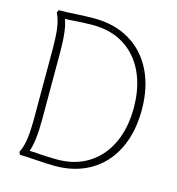

<svg xmlns="http://www.w3.org/2000/svg" viewBox="-107 -802 834 905"><g transform="rotate(15 310.0 -350.0)"><path d="M570 -351Q570 -241 530 -159.5Q490 -78 416 -34Q342 10 243 10Q213 10 153 6Q95 2 70 2L64 -11Q79 -41 84.5 -81Q90 -121 90 -188V-514Q90 -581 84.5 -621Q79 -661 64 -691L70 -704Q110 -704 153 -707Q168 -708 190.5 -709Q213 -710 243 -710Q342 -710 416 -666Q490 -622 530 -541Q570 -460 570 -351ZM531 -351Q531 -450 496 -524Q461 -598 396.5 -638Q332 -678 245 -678Q220 -678 199 -677Q178 -676 162 -675Q134 -672 109 -672Q128 -622 128 -514V-188Q128 -78 109 -28Q134 -28 162 -25Q178 -24 199 -23Q220 -22 245 -22Q332 -22 396.5 -62.5Q461 -103 496 -177Q531 -251 531 -351Z"/></g></svg>

Font: Thasadith
Style: Regular
Weight: 400
Designer: Cadson Demak Co.,Ltd.
Foundry: Cadson Demak Co.,Ltd.
Version: Version 1.000; ttfautohint (v1.6)